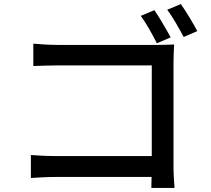

<svg xmlns="http://www.w3.org/2000/svg" viewBox="-20 -880 1040 945"><path d="M740 -830 673 -802C699 -766 732 -708 752 -667L820 -696C800 -733 764 -795 740 -830ZM870 -860 803 -832C830 -797 862 -739 884 -698L951 -727C931 -765 895 -825 870 -860ZM132 -117V-4C161 -6 211 -9 251 -9H726L725 45H839C837 24 834 -25 834 -60V-578C834 -604 836 -639 837 -661C818 -660 784 -659 757 -659H260C226 -659 179 -662 144 -665V-555C170 -556 221 -558 260 -558H727V-112H248C205 -112 161 -115 132 -117Z"/></svg>

Font: ChiuKong Gothic CL Medium
Style: Regular
Weight: 500
Designer: Ryoko NISHIZUKA 西塚涼子 (kana, bopomofo & ideographs); Paul D. Hunt (Latin, Greek & Cyrillic); Sandoll Communications 산돌커뮤니
Foundry: Adobe
Version: Version 1.300